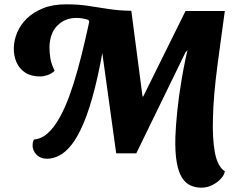

<svg xmlns="http://www.w3.org/2000/svg" viewBox="-20 -710 1084 889"><path d="M518 0 453 -469 449 -478 407 -660H588L640 -263H643L839 -659H1019L839 -468L611 0ZM198 25Q167 25 148.5 5.5Q130 -14 131 -38Q131 -52 137 -64Q172 -67 201 -93Q230 -119 255 -163.5Q280 -208 301 -265.5Q322 -323 340 -388.5Q358 -454 374 -523.5Q390 -593 404 -660L466 -537Q444 -399 419 -301Q394 -203 367 -139.5Q340 -76 312 -40.5Q284 -5 255 10Q226 25 198 25ZM166 -356Q124 -356 96.5 -374Q69 -392 56 -422.5Q43 -453 44 -489Q45 -525 60 -560.5Q75 -596 105 -625Q135 -654 180 -672Q225 -690 287 -690Q344 -690 391 -682.5Q438 -675 485 -668Q532 -661 587 -660L509 -568L394 -609L389 -618Q361 -627 334 -627Q281 -627 246 -592Q211 -557 209 -493Q209 -464 213.5 -438.5Q218 -413 233 -382Q218 -368 199.5 -362Q181 -356 166 -356ZM912 159Q886 159 863 149Q840 139 823.5 114Q807 89 798.5 42.5Q790 -4 792 -77Q794 -127 800.5 -193Q807 -259 821 -342Q835 -425 858 -524L854 -548L839 -659H1021Q1013 -600 1004 -535Q995 -470 986.5 -405Q978 -340 972.5 -278Q967 -216 966 -161Q963 -69 975 -4Q987 61 1021 83Q1019 99 1003.5 116.5Q988 134 964 146.5Q940 159 912 159Z"/></svg>

Font: Sansita Swashed Light
Style: Bold
Weight: 700
Version: Version 1.003